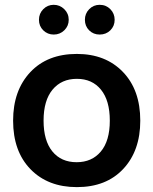

<svg xmlns="http://www.w3.org/2000/svg" viewBox="-20 -765 634 794"><path d="M297.9 8.8Q178.2 8.8 106.2 -65.2Q34.2 -139.2 34.2 -266.1Q34.2 -390.6 105 -466.3Q175.8 -542 297.9 -542Q416.5 -542 488.3 -467.5Q560.1 -393.1 560.1 -266.1Q560.1 -141.6 489.7 -66.4Q419.4 8.8 297.9 8.8ZM264.2 -683.1Q264.2 -657.7 246.1 -639.9Q228 -622.1 202.1 -622.1Q176.8 -622.1 158.9 -639.6Q141.1 -657.2 141.1 -683.1Q141.1 -709 158.9 -727.1Q176.8 -745.1 202.1 -745.1Q227.5 -745.1 245.8 -727.1Q264.2 -709 264.2 -683.1ZM160.2 -266.1Q160.2 -183.6 196.5 -138.9Q232.9 -94.2 296.9 -94.2Q359.9 -94.2 397 -138.4Q434.1 -182.6 434.1 -266.1Q434.1 -349.1 397.7 -394Q361.3 -439 297.9 -439Q234.4 -439 197.3 -394.3Q160.2 -349.6 160.2 -266.1ZM392.1 -745.1Q418.5 -745.1 436.3 -727.1Q454.1 -709 454.1 -683.1Q454.1 -657.2 436.3 -639.6Q418.5 -622.1 392.1 -622.1Q366.2 -622.1 348.6 -639.6Q331.1 -657.2 331.1 -683.1Q331.1 -709 348.9 -727.1Q366.7 -745.1 392.1 -745.1Z"/></svg>

Font: Lumene Sans
Style: Bold
Weight: 600
Designer: Deni Anggara
Version: Version 1.003;Glyphs 3.1.2 (3151)